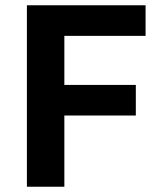

<svg xmlns="http://www.w3.org/2000/svg" viewBox="-20 -708 609 728"><path d="M82 0V-688H532V-572H224V-386H495V-270H224V0Z"/></svg>

Font: Saira SemiBold
Style: Regular
Weight: 600
Designer: Hector Gatti with collaboration of the Omnibus-Type team
Foundry: Omnibus-Type
Version: Version 1.100; ttfautohint (v1.8.3)